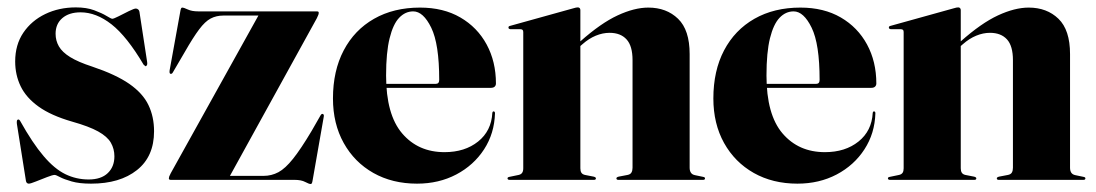

<svg xmlns="http://www.w3.org/2000/svg" viewBox="-20 -474 2889 506"><path d="M192.5 -441.5Q162 -441.5 144.2 -426.2Q126.5 -411 126.5 -385Q126.5 -367 135.2 -351.8Q144 -336.5 165 -323.5Q186 -310.5 223 -298.5Q285.5 -277.5 321 -252.8Q356.5 -228 371.2 -197.2Q386 -166.5 386 -128Q386 -61.5 341 -25.8Q296 10 220 10Q189 10 169 4.2Q149 -1.5 138.2 -7.2Q127.5 -13 124 -13Q118.5 -13 103.8 -7.2Q89 -1.5 74.8 4.2Q60.5 10 56 10Q54 10 51.8 8.8Q49.5 7.5 48.5 3.5L24.5 -147.5Q24 -152.5 24.5 -155.2Q25 -158 26.5 -158.5Q28 -159.5 29.8 -158.8Q31.5 -158 33 -155.5Q66 -96.5 94.8 -62.8Q123.5 -29 152.2 -15Q181 -1 213.5 -1Q246.5 -1 264 -17.8Q281.5 -34.5 281.5 -62Q281.5 -81.5 272.2 -97.8Q263 -114 238.8 -127.5Q214.5 -141 170 -153.5Q114.5 -169.5 81.8 -193Q49 -216.5 34.5 -246.5Q20 -276.5 20 -312Q20 -356 41.5 -387.8Q63 -419.5 99.2 -437Q135.5 -454.5 180 -454.5Q208 -454.5 228.2 -447Q248.5 -439.5 260.8 -432Q273 -424.5 276 -424.5Q279.5 -424.5 292.8 -431.2Q306 -438 319.8 -444.8Q333.5 -451.5 338 -451.5Q341.5 -451.5 344.5 -448.8Q347.5 -446 348 -439.5L367.5 -312.5Q368.5 -306.5 367.8 -303.8Q367 -301 364.5 -299.5Q364 -299 362.5 -300.2Q361 -301.5 358.5 -303.5Q314.5 -378 274 -409.8Q233.5 -441.5 192.5 -441.5Z M815 -426 583.5 -6 557.5 -10.5H674.5Q695.5 -10.5 713.8 -20.2Q732 -30 752.5 -55.8Q773 -81.5 801 -128.5L824.5 -169.5Q826 -172 827.5 -173.2Q829 -174.5 831 -173.5Q832.5 -173 833.2 -171.2Q834 -169.5 833 -165L804 0.5Q803 7 801.8 9Q800.5 11 799 11Q794.5 11 784.2 5.5Q774 0 756 0H430Q427.5 0 426.2 -1Q425 -2 425 -4Q425 -6 426 -9Q427 -12 430 -17.5L663.5 -437.5L691.5 -433H568.5Q550 -433 535.2 -425.2Q520.5 -417.5 504.8 -396.5Q489 -375.5 467 -337L436 -284Q434.5 -281 432.8 -280Q431 -279 429 -279.5Q427.5 -280.5 427 -282.2Q426.5 -284 427 -288.5L455 -443Q456 -449.5 457.2 -451.8Q458.5 -454 460 -454Q464.5 -454 475 -449Q485.5 -444 503 -444H815Q817.5 -444 818.8 -443.2Q820 -442.5 820 -440Q820 -438 819 -435Q818 -432 815 -426Z M1287 -254Q1287 -249 1283.8 -245.8Q1280.5 -242.5 1273.5 -242.5H962.5V-253H1128.5Q1137.5 -253 1137.5 -263.5Q1137.5 -358 1116.5 -401Q1095.5 -444 1069 -444Q1048 -444 1032 -427.2Q1016 -410.5 1006.8 -373.2Q997.5 -336 997.5 -275Q997.5 -172 1039.8 -122.5Q1082 -73 1151.5 -73Q1205 -73 1240 -101Q1275 -129 1277.5 -176.5Q1278 -179 1279 -179.8Q1280 -180.5 1280.5 -180.5Q1282 -180.5 1283.2 -179.5Q1284.5 -178.5 1284.5 -175.5Q1283 -122.5 1255.8 -80.5Q1228.5 -38.5 1182.5 -14.2Q1136.5 10 1079 10Q1014 10 964 -18.2Q914 -46.5 885.8 -97.2Q857.5 -148 857.5 -214.5Q857.5 -287.5 885.8 -341.2Q914 -395 965.8 -424.5Q1017.5 -454 1087 -454Q1148.5 -454 1193.2 -428Q1238 -402 1262.5 -356.8Q1287 -311.5 1287 -254Z M1509.5 -447.5V-30.5Q1509.5 -23 1512.2 -18.8Q1515 -14.5 1521.5 -13L1544.5 -8.5Q1550.5 -7 1550.5 -4Q1550.5 0 1545.5 0H1322.5Q1320.5 0 1319 -1Q1317.5 -2 1317.5 -4Q1317.5 -5.5 1318.8 -6.5Q1320 -7.5 1323 -8L1347 -13Q1353.5 -14.5 1356.2 -18.8Q1359 -23 1359 -30.5V-389.5Q1359 -393.5 1357.2 -395.2Q1355.5 -397 1351 -397H1325Q1322.5 -397.5 1321.2 -398.5Q1320 -399.5 1320 -401.5Q1320 -403.5 1321.2 -404.5Q1322.5 -405.5 1325 -406L1490.5 -452Q1496 -453.5 1498 -454Q1500 -454.5 1503 -454.5Q1506 -454.5 1507.8 -452.5Q1509.5 -450.5 1509.5 -447.5ZM1496.5 -341.5 1490.5 -348 1509.5 -365Q1563.5 -413 1607.8 -433.5Q1652 -454 1688.5 -454Q1736.5 -454 1767 -424.5Q1797.5 -395 1797.5 -331.5V-32Q1797.5 -24 1800.8 -19Q1804 -14 1811 -12.5L1832.5 -8Q1835.5 -7.5 1836.8 -6.5Q1838 -5.5 1838 -4Q1838 -2 1836.8 -1Q1835.5 0 1833 0H1609.5Q1604.5 0 1604.5 -4Q1604.5 -7 1610.5 -8.5L1634 -13Q1641.5 -14.5 1644.2 -19.5Q1647 -24.5 1647 -32V-315.5Q1647 -353 1631.2 -370.2Q1615.5 -387.5 1586.5 -387.5Q1568.5 -387.5 1550.2 -380Q1532 -372.5 1515 -357.5Z M2289.5 -254Q2289.5 -249 2286.2 -245.8Q2283 -242.5 2276 -242.5H1965V-253H2131Q2140 -253 2140 -263.5Q2140 -358 2119 -401Q2098 -444 2071.5 -444Q2050.5 -444 2034.5 -427.2Q2018.5 -410.5 2009.2 -373.2Q2000 -336 2000 -275Q2000 -172 2042.2 -122.5Q2084.5 -73 2154 -73Q2207.5 -73 2242.5 -101Q2277.5 -129 2280 -176.5Q2280.5 -179 2281.5 -179.8Q2282.5 -180.5 2283 -180.5Q2284.5 -180.5 2285.8 -179.5Q2287 -178.5 2287 -175.5Q2285.5 -122.5 2258.2 -80.5Q2231 -38.5 2185 -14.2Q2139 10 2081.5 10Q2016.5 10 1966.5 -18.2Q1916.5 -46.5 1888.2 -97.2Q1860 -148 1860 -214.5Q1860 -287.5 1888.2 -341.2Q1916.5 -395 1968.2 -424.5Q2020 -454 2089.5 -454Q2151 -454 2195.8 -428Q2240.5 -402 2265 -356.8Q2289.5 -311.5 2289.5 -254Z M2512 -447.5V-30.5Q2512 -23 2514.8 -18.8Q2517.5 -14.5 2524 -13L2547 -8.5Q2553 -7 2553 -4Q2553 0 2548 0H2325Q2323 0 2321.5 -1Q2320 -2 2320 -4Q2320 -5.5 2321.2 -6.5Q2322.5 -7.5 2325.5 -8L2349.5 -13Q2356 -14.5 2358.8 -18.8Q2361.5 -23 2361.5 -30.5V-389.5Q2361.5 -393.5 2359.8 -395.2Q2358 -397 2353.5 -397H2327.5Q2325 -397.5 2323.8 -398.5Q2322.5 -399.5 2322.5 -401.5Q2322.5 -403.5 2323.8 -404.5Q2325 -405.5 2327.5 -406L2493 -452Q2498.5 -453.5 2500.5 -454Q2502.5 -454.5 2505.5 -454.5Q2508.5 -454.5 2510.2 -452.5Q2512 -450.5 2512 -447.5ZM2499 -341.5 2493 -348 2512 -365Q2566 -413 2610.2 -433.5Q2654.5 -454 2691 -454Q2739 -454 2769.5 -424.5Q2800 -395 2800 -331.5V-32Q2800 -24 2803.2 -19Q2806.5 -14 2813.5 -12.5L2835 -8Q2838 -7.5 2839.2 -6.5Q2840.5 -5.5 2840.5 -4Q2840.5 -2 2839.2 -1Q2838 0 2835.5 0H2612Q2607 0 2607 -4Q2607 -7 2613 -8.5L2636.5 -13Q2644 -14.5 2646.8 -19.5Q2649.5 -24.5 2649.5 -32V-315.5Q2649.5 -353 2633.8 -370.2Q2618 -387.5 2589 -387.5Q2571 -387.5 2552.8 -380Q2534.5 -372.5 2517.5 -357.5Z"/></svg>

Font: Fraunces 120pt
Style: Bold
Weight: 700
Version: Version 1.000;[b76b70a41]